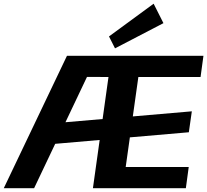

<svg xmlns="http://www.w3.org/2000/svg" viewBox="-51 -995 1096 1015"><path d="M303 -700H461.9L129.3 0H-31.1ZM233.5 -343.5 963.1 -406.5 947.3 -295.8 217.8 -232.7ZM538.2 -700H1024.5L1009.2 -587.8H646.6L692.4 -673.1L601.5 -26.9L579.1 -112.2H946.7L931.5 0H440.2ZM661.9 -700 646.6 -587.8 389 -588.3 404.7 -700ZM813 -872.6 557 -739.4 525.2 -802.4 761.2 -975.4Z"/></svg>

Font: Pathway Extreme 8pt Thin
Style: Italic
Weight: 100
Italic angle: -8°
Designer: Eduardo Rodriguez Tunni
Foundry: Eduardo Rodriguez Tunni
Version: Version 1.000